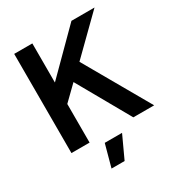

<svg xmlns="http://www.w3.org/2000/svg" viewBox="-210 -841 1096 1182"><g transform="rotate(-30 338.5 -249.5)"><path d="M143 -221 145 -428H199L476 -705H640L357 -427L332 -405ZM69 0V-705H198V0ZM509 0 285 -396 380 -484 657 0ZM235 206 278 48H401L328 206Z"/></g></svg>

Font: TikTok Sans 24pt SemiBold
Style: Regular
Weight: 600
Version: Version 4.000